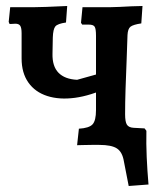

<svg xmlns="http://www.w3.org/2000/svg" viewBox="-20 -483 541 640"><path d="M409 137 393 55Q388 24 370 12Q352 0 311 0Q300 0 285 0Q270 0 256 0.5Q242 1 237 1L243 -54Q277 -56 288.5 -68.5Q300 -81 300 -116V-364Q300 -387 295.5 -394Q291 -401 276 -401H254L250 -407L255 -459H347Q360 -459 379 -460Q398 -461 418.5 -462Q439 -463 455 -463L451 -405Q424 -401 415 -394Q406 -387 405 -366Q404 -327 402 -280Q400 -233 398.5 -186.5Q397 -140 397 -102Q397 -77 403 -67.5Q409 -58 425 -57L462 -55L468 -47Q467 -4 469 40.5Q471 85 475 132ZM342 -192Q282 -164 230 -157Q178 -150 137.5 -163Q97 -176 74.5 -208Q52 -240 52 -288V-372Q52 -390 47.5 -397Q43 -404 31 -404Q29 -404 23.5 -403.5Q18 -403 12 -403L9 -410L14 -459H93Q106 -459 134.5 -460Q163 -461 204 -463L200 -408Q172 -404 164.5 -395Q157 -386 156 -358L155 -304Q154 -262 175 -240.5Q196 -219 237 -217L341 -246Z"/></svg>

Font: Alegreya SemiBold
Style: Regular
Weight: 600
Designer: Juan Pablo del Peral
Foundry: Huerta Tipografica
Version: Version 2.009